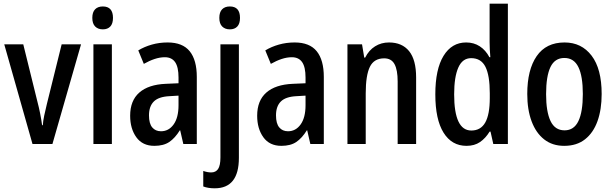

<svg xmlns="http://www.w3.org/2000/svg" viewBox="-20 -780 3320 1040"><path d="M156 0 3 -540H106L183 -228Q191 -198 197.5 -165Q204 -132 208 -102H212Q213 -123 219.5 -154Q226 -185 234 -217L314 -540H419L264 0Z M537 -745Q592 -745 592 -683Q592 -652 577.5 -636.5Q563 -621 537 -621Q511 -621 495.5 -636.5Q480 -652 480 -683Q480 -714 495 -729.5Q510 -745 537 -745ZM586 -540V0H486V-540Z M888 -550Q969 -550 1007.5 -502.5Q1046 -455 1046 -363V0H973L956 -74H954Q928 -32 897 -11Q866 10 816 10Q752 10 718.5 -36.5Q685 -83 685 -153Q685 -235 734.5 -278.5Q784 -322 878 -326L947 -329V-360Q947 -417 928.5 -443.5Q910 -470 873 -470Q846 -470 817.5 -460.5Q789 -451 759 -434L729 -507Q762 -527 802.5 -538.5Q843 -550 888 -550ZM947 -262 897 -259Q839 -256 813 -230Q787 -204 787 -155Q787 -111 804.5 -90Q822 -69 852 -69Q894 -69 920.5 -106Q947 -143 947 -210Z M1168 -683Q1168 -714 1183 -729.5Q1198 -745 1225 -745Q1280 -745 1280 -683Q1280 -652 1265.5 -636.5Q1251 -621 1225 -621Q1199 -621 1183.5 -636.5Q1168 -652 1168 -683ZM1143 240Q1107 240 1081 230V146Q1104 154 1124 154Q1149 154 1161.5 135Q1174 116 1174 73V-540H1274V75Q1274 240 1143 240Z M1576 -550Q1657 -550 1695.5 -502.5Q1734 -455 1734 -363V0H1661L1644 -74H1642Q1616 -32 1585 -11Q1554 10 1504 10Q1440 10 1406.5 -36.5Q1373 -83 1373 -153Q1373 -235 1422.5 -278.5Q1472 -322 1566 -326L1635 -329V-360Q1635 -417 1616.5 -443.5Q1598 -470 1561 -470Q1534 -470 1505.5 -460.5Q1477 -451 1447 -434L1417 -507Q1450 -527 1490.5 -538.5Q1531 -550 1576 -550ZM1635 -262 1585 -259Q1527 -256 1501 -230Q1475 -204 1475 -155Q1475 -111 1492.5 -90Q1510 -69 1540 -69Q1582 -69 1608.5 -106Q1635 -143 1635 -210Z M2087 -550Q2158 -550 2196 -503Q2234 -456 2234 -360V0H2134V-339Q2134 -401 2117 -432.5Q2100 -464 2061 -464Q2006 -464 1983.5 -418Q1961 -372 1961 -274V0H1862V-540H1941L1953 -468H1958Q1978 -508 2011.5 -529Q2045 -550 2087 -550Z M2507 10Q2427 10 2382.5 -61.5Q2338 -133 2338 -269Q2338 -405 2382.5 -477.5Q2427 -550 2505 -550Q2547 -550 2579 -529Q2611 -508 2631 -470H2636Q2634 -492 2633 -513.5Q2632 -535 2632 -552V-760H2731V0H2652L2637 -67H2632Q2610 -31 2580 -10.5Q2550 10 2507 10ZM2533 -73Q2584 -73 2608.5 -116.5Q2633 -160 2633 -249V-275Q2633 -371 2609.5 -418Q2586 -465 2532 -465Q2485 -465 2462.5 -414Q2440 -363 2440 -269Q2440 -73 2533 -73Z M3239 -271Q3239 -187 3216.5 -124Q3194 -61 3149 -25.5Q3104 10 3036 10Q2972 10 2927.5 -25Q2883 -60 2859.5 -123Q2836 -186 2836 -271Q2836 -402 2887 -476Q2938 -550 3038 -550Q3130 -550 3184.5 -478.5Q3239 -407 3239 -271ZM2938 -270Q2938 -175 2962 -124.5Q2986 -74 3038 -74Q3089 -74 3113 -124Q3137 -174 3137 -271Q3137 -367 3113 -416.5Q3089 -466 3037 -466Q2985 -466 2961.5 -416.5Q2938 -367 2938 -270Z"/></svg>

Font: Avrile Sans Condensed Medium
Style: Regular
Weight: 500
Width: 3
Designer: Monotype Design Team
Foundry: Monotype Imaging Inc.
Version: Version 2.001;September 10, 2019;FontCreator 11.5.0.2425 64-